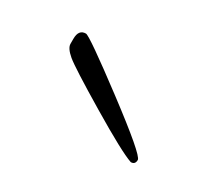

<svg xmlns="http://www.w3.org/2000/svg" viewBox="-43 -376 253 231"><g transform="rotate(30 83.5 -260.5)"><path d="M150 -207Q135 -212 85 -242Q35 -272 25.5 -280Q16 -288 16 -294Q16 -294 16 -301Q16 -314 26 -314Q31 -314 93.5 -267Q156 -220 156 -213.5Q156 -207 150 -207Z"/></g></svg>

Font: Qwigley
Style: Regular
Weight: 400
Designer: Robert E. Leuschke
Foundry: Robert E. Leuschke
Version: Version 1.003